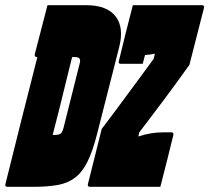

<svg xmlns="http://www.w3.org/2000/svg" viewBox="-87 -720 806 740"><path d="M245 -700Q325 -700 358.5 -657Q392 -614 372 -537L288 -207Q271 -139 250.5 -97.5Q230 -56 202 -35Q174 -14 135 -7Q96 0 42 0H-58Q-69 0 -66 -11Q-36 -133 -5 -255.5Q26 -378 57 -500H56Q45 -500 47 -511Q59 -558 71.5 -605.5Q84 -653 96 -700ZM531 0H260Q249 0 252 -11L305 -223Q331 -257 357 -292Q383 -327 408 -361Q433 -395 457.5 -428Q482 -461 505 -493L510 -513Q492 -509 472 -508L463 -474H379Q368 -474 371 -484Q385 -543 397.5 -592.5Q410 -642 425 -700H691Q702 -700 699 -689L643 -470Q614 -430 589.5 -396Q565 -362 543 -333Q518 -300 495.5 -270Q473 -240 450 -210L446 -194Q471 -202 494 -206Q517 -210 543 -210H573Q584 -210 581 -199Q569 -150 556.5 -100Q544 -50 531 0ZM116 -200H125Q140 -200 147 -205.5Q154 -211 158 -228L219 -471Q224 -488 220 -493Q217 -500 201 -500H191Q185 -476 178 -448Q160 -374 143.5 -307.5Q127 -241 116 -200Z"/></svg>

Font: Recursive Mn Lnr St XBk
Style: Italic
Weight: 1000
Italic angle: -15°
Monospace: yes
Version: Version 1.079;hotconv 1.0.112;makeotfexe 2.5.65598; ttfautoh